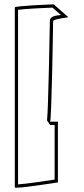

<svg xmlns="http://www.w3.org/2000/svg" viewBox="-20 -745 386 882"><path d="M48 116C48 124 246 93 246 93V-186H210C217 -186 224 -638 224 -648C224 -658 302 -666 294 -666L227 -725C216 -725 48 -718 48 -711ZM63 102V-700C98 -705 196 -709 221 -710L260 -676C248 -674 209 -675 209 -648C209 -640 202 -234 196 -192L210 -171H231V80C194 86 97 100 63 102Z"/></svg>

Font: Ampere
Style: OuLn
Weight: 400
Version: Version 1